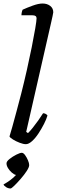

<svg xmlns="http://www.w3.org/2000/svg" viewBox="-28 -820 323 1092"><path d="M119 0Q105 0 84 -8Q63 -16 46 -26.5Q29 -37 26 -44Q31 -59 42 -98.5Q53 -138 66.5 -188.5Q80 -239 93 -289Q109 -352 124.5 -420.5Q140 -489 152.5 -551.5Q165 -614 172.5 -658.5Q180 -703 180 -716Q180 -733 157 -733H94Q94 -741 96 -750.5Q98 -760 101 -765Q125 -776 158 -788Q191 -800 214 -800Q240 -800 257.5 -786.5Q275 -773 275 -750Q275 -748 271 -728.5Q267 -709 262 -688L121 -70L131 -63Q142 -73 158 -93Q174 -113 190 -135.5Q206 -158 217 -176Q225 -176 232 -172Q239 -168 242 -163Q236 -142 222 -114.5Q208 -87 190.5 -60.5Q173 -34 154 -17Q135 0 119 0ZM32 252Q19 252 7 244.5Q-5 237 -8 229Q12 218 31 204Q50 190 63 175Q52 173 39 161.5Q26 150 17.5 136Q9 122 9 109Q9 98 26.5 84Q44 70 65 59.5Q86 49 96 49Q105 49 114.5 62Q124 75 131 91.5Q138 108 138 119Q138 131 124 152.5Q110 174 90 197Q70 220 53.5 236Q37 252 32 252Z"/></svg>

Font: Texturina
Style: Italic
Weight: 400
Italic angle: -11°
Designer: Guillermo Torres Carreño
Foundry: Omnibus-Type
Version: Version 1.002; ttfautohint (v1.8.3)